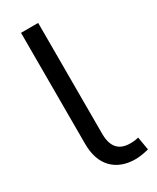

<svg xmlns="http://www.w3.org/2000/svg" viewBox="-196 -807 715 875"><g transform="rotate(-30 162.0 -370.0)"><path d="M168.9 -750V-165.5Q169.4 -64.5 257.8 -64.5Q284.2 -64.5 302.2 -69.8L314 -0.5Q272 9.8 243.7 9.8Q167 9.8 122.8 -35.6Q78.6 -81.1 78.6 -166.5V-750Z"/></g></svg>

Font: Roboto21382017
Style: Regular
Weight: 400
Designer: Christian Robertson
Foundry: Google
Version: Version 2.138; 2017